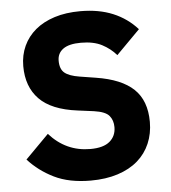

<svg xmlns="http://www.w3.org/2000/svg" viewBox="-52 -757 728 817"><g transform="rotate(-5 312.0 -349.0)"><path d="M303 12Q211 12 147 -19.5Q83 -51 38 -101L138 -202Q209 -122 313 -122Q369 -122 396 -145Q423 -168 423 -206Q423 -235 407 -254.5Q391 -274 342 -281L273 -290Q162 -304 110.5 -357Q59 -410 59 -498Q59 -545 77 -584Q95 -623 128.5 -651Q162 -679 210.5 -694.5Q259 -710 321 -710Q400 -710 460 -685Q520 -660 563 -612L462 -510Q437 -539 401.5 -557.5Q366 -576 312 -576Q261 -576 236 -558Q211 -540 211 -508Q211 -472 230.5 -456Q250 -440 294 -433L363 -422Q471 -405 523 -355.5Q575 -306 575 -215Q575 -165 557 -123Q539 -81 504.5 -51Q470 -21 419 -4.5Q368 12 303 12Z"/></g></svg>

Font: IBM Plex Sans Hebrew
Style: Bold
Weight: 700
Designer: Mike Abbink, Paul van der Laan, Pieter van Rosmalen, Yanek Iontef
Foundry: Bold Monday
Version: Version 1.2